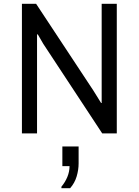

<svg xmlns="http://www.w3.org/2000/svg" viewBox="-20 -706 734 1016"><path d="M96 0V-686H171L474 -227L515 -161H518V-686H598V0H521L209 -474L180 -524H176V0ZM305 290V282Q325 258 336.5 230Q348 202 348 173H310V69H396V159Q396 193 385.5 228Q375 263 351 290Z"/></svg>

Font: Chivo Medium Light
Style: Regular
Weight: 300
Version: Version 2.002